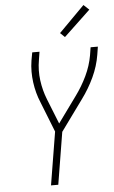

<svg xmlns="http://www.w3.org/2000/svg" viewBox="-63 -1011 626 1052"><g transform="rotate(-5 250.0 -484.5)"><path d="M174 0 222 -292 156 -459Q145 -485 137.5 -513Q130 -541 126 -570.5Q122 -600 122 -630Q122 -660 127 -691L135 -735H175L168 -691Q158 -634 165.5 -578Q173 -522 193 -472L248 -334L351 -476Q387 -525 413 -579.5Q439 -634 449 -691L456 -735H496L489 -691Q479 -629 451 -569Q423 -509 383 -455L261 -287L214 0ZM321 -803 296 -827 437 -969 467 -941Z"/></g></svg>

Font: Iosevka Curly XLtObl
Style: Regular
Weight: 200
Italic angle: -9°
Monospace: yes
Designer: Belleve Invis
Foundry: Belleve Invis
Version: Version 11.1.0; ttfautohint (v1.8.3)